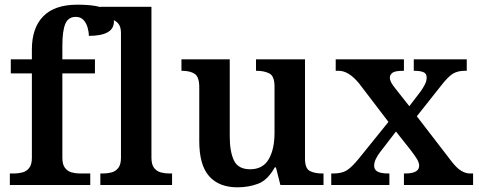

<svg xmlns="http://www.w3.org/2000/svg" viewBox="-20 -789 2044 819"><path d="M22 0V-49H41Q58 -49 75.5 -53.5Q93 -58 104.5 -72.5Q116 -87 116 -116V-476H26V-536H116V-578Q116 -670 164.5 -719.5Q213 -769 310 -769Q399 -769 432.5 -748.5Q466 -728 466 -698Q466 -666 438.5 -651Q411 -636 359 -636Q359 -653 353.5 -672Q348 -691 336 -704Q324 -717 303 -717Q271 -717 258.5 -687Q246 -657 246 -593V-536H385V-476H246V-116Q246 -87 257.5 -72.5Q269 -58 286 -53.5Q303 -49 321 -49H365V0Z M408 0V-49H421Q438 -49 455.5 -53.5Q473 -58 484.5 -72.5Q496 -87 496 -116V-648Q496 -675 484.5 -688.5Q473 -702 455.5 -706.5Q438 -711 421 -711H408V-760H626V-116Q626 -87 637.5 -72.5Q649 -58 666.5 -53.5Q684 -49 701 -49H714V0Z M993 10Q914 10 872 -37.5Q830 -85 830 -187V-417Q830 -461 810.5 -474Q791 -487 756 -487H754V-536H960V-207Q960 -142 978 -104.5Q996 -67 1047 -67Q1101 -67 1126 -109.5Q1151 -152 1151 -223V-420Q1151 -465 1128.5 -476Q1106 -487 1075 -487H1072V-536H1281V-113Q1281 -70 1302 -59.5Q1323 -49 1354 -49H1360V0H1176L1157 -75H1152Q1122 -21 1081.5 -5.5Q1041 10 993 10Z M1393 0V-49H1402Q1438 -49 1459.5 -62.5Q1481 -76 1511 -113L1637 -269L1511 -434Q1467 -487 1425 -487H1412V-536H1703V-487H1700Q1665 -487 1654 -478.5Q1643 -470 1643 -458Q1643 -448 1648.5 -437.5Q1654 -427 1666 -412L1726 -336L1775 -400Q1786 -416 1793 -430Q1800 -444 1800 -458Q1800 -476 1785.5 -481.5Q1771 -487 1748 -487H1745V-536H1971V-487H1962Q1933 -487 1912.5 -475Q1892 -463 1861 -423L1758 -293L1905 -102Q1927 -73 1946.5 -61Q1966 -49 1985 -49H1998V0H1703V-49H1708Q1768 -49 1768 -82Q1768 -93 1761 -106.5Q1754 -120 1730 -151L1669 -228L1599 -137Q1590 -125 1583 -110.5Q1576 -96 1576 -82Q1576 -65 1590.5 -57Q1605 -49 1638 -49H1641V0Z"/></svg>

Font: Noto Serif NP Hmong SemiBold
Style: Regular
Weight: 600
Designer: Dalton Maag Ltd
Foundry: Dalton Maag Ltd
Version: Version 1.001; ttfautohint (v1.8.4.7-5d5b)